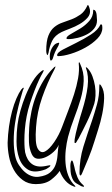

<svg xmlns="http://www.w3.org/2000/svg" viewBox="-20 -725 441 756"><path d="M351 -316Q339 -279 322.5 -245Q306 -211 288 -177Q286 -175 282 -167.5Q278 -160 275 -162Q273 -162 273.5 -168Q274 -174 274 -177Q275 -185 278.5 -200Q282 -215 286.5 -231.5Q291 -248 295.5 -263.5Q300 -279 303 -288Q320 -342 325 -384Q330 -426 319 -455Q317 -460 319 -460Q321 -460 323 -458Q325 -456 326 -455Q337 -443 344 -424.5Q351 -406 354 -386.5Q357 -367 356 -348Q355 -329 351 -316ZM378 -388Q391 -368 390 -338Q389 -308 382.5 -276Q376 -244 366.5 -215Q357 -186 352 -169Q342 -136 328 -101.5Q314 -67 303 -42Q299 -33 297 -34Q294 -35 293.5 -38.5Q293 -42 293 -44Q293 -98 308.5 -148Q324 -198 342 -249Q353 -282 362 -314.5Q371 -347 371 -386Q371 -393 373 -393Q374 -393 375 -391.5Q376 -390 378 -388ZM178 -74Q180 -71 171 -65Q162 -59 159 -58Q115 -42 90.5 -57Q66 -72 55.5 -102Q45 -132 45 -168.5Q45 -205 49 -234Q52 -259 60.5 -289.5Q69 -320 81 -349.5Q93 -379 108.5 -404.5Q124 -430 142 -444Q144 -445 146.5 -447Q149 -449 151 -449Q154 -448 148 -438Q142 -428 133.5 -410Q125 -392 116 -368.5Q107 -345 98.5 -319Q90 -293 85 -267Q80 -241 78 -217Q76 -193 76 -174Q76 -155 77 -142Q78 -129 79 -125Q86 -94 105.5 -79.5Q125 -65 158 -71Q159 -71 168 -73Q177 -75 178 -74ZM307 3Q311 7 311 9Q311 11 306.5 10Q302 9 300 8Q292 4 280 -3.5Q268 -11 262 -30Q259 -38 258 -49.5Q257 -61 257 -71Q257 -81 259 -87.5Q261 -94 264 -93Q266 -92 268.5 -84Q271 -76 273 -67Q275 -56 278 -46.5Q281 -37 285 -27Q290 -16 295 -9.5Q300 -3 307 3ZM215 -52Q204 -35 181.5 -17.5Q159 0 121 0Q91 0 69.5 -16Q48 -32 34.5 -56Q21 -80 15.5 -108.5Q10 -137 10 -163Q11 -195 15.5 -227Q20 -259 27.5 -287Q35 -315 44.5 -337Q54 -359 64 -373Q66 -374 68.5 -377.5Q71 -381 73 -379Q74 -378 72.5 -374.5Q71 -371 70 -369Q61 -339 52.5 -305.5Q44 -272 39 -238Q34 -204 34 -171Q34 -138 40 -110Q44 -91 54.5 -75Q65 -59 77.5 -48Q90 -37 104.5 -32Q119 -27 133 -29Q162 -33 177 -45.5Q192 -58 198.5 -75.5Q205 -93 206.5 -113.5Q208 -134 211 -155Q206 -141 191.5 -127.5Q177 -114 160.5 -106.5Q144 -99 128.5 -100Q113 -101 105 -118Q95 -140 94 -166Q93 -192 95 -223Q97 -254 104 -287Q111 -320 123 -350.5Q135 -381 151.5 -408Q168 -435 189 -456L193 -460Q196 -463 199 -463Q199 -463 195 -453Q166 -399 146 -341.5Q126 -284 122 -225Q117 -160 128.5 -140Q140 -120 157 -128.5Q174 -137 193.5 -165.5Q213 -194 225 -227Q236 -257 248.5 -289Q261 -321 271.5 -353.5Q282 -386 287.5 -417Q293 -448 290 -475Q290 -480 292 -480Q293 -480 293 -479Q293 -477 294 -477Q295 -476 295 -475Q311 -441 309.5 -406Q308 -371 297.5 -335Q287 -299 272.5 -261.5Q258 -224 248 -186Q242 -162 239 -135.5Q236 -109 238 -83Q240 -57 249 -33.5Q258 -10 275 6Q277 8 277 9Q277 11 274.5 10.5Q272 10 270 9Q251 2 237 -14Q223 -30 215 -52ZM208 -556Q214 -558 213 -554Q212 -550 210 -545Q205 -536 202 -530.5Q199 -525 197 -520.5Q195 -516 193 -510.5Q191 -505 188 -495Q186 -490 184.5 -489Q183 -488 182 -487Q179 -485 177.5 -490Q176 -495 176 -503Q176 -509 177.5 -517Q179 -525 183 -533Q187 -541 193 -547.5Q199 -554 208 -556ZM171 -517Q168 -508 167 -508Q165 -508 163.5 -514Q162 -520 162 -525Q162 -563 170.5 -584.5Q179 -606 193.5 -618Q208 -630 226 -636Q244 -642 262 -649Q280 -656 296.5 -667.5Q313 -679 324 -703Q326 -708 329 -702Q332 -696 334 -687Q337 -669 324.5 -655Q312 -641 294 -630.5Q276 -620 256 -612.5Q236 -605 223 -599Q196 -586 185.5 -564.5Q175 -543 171 -517ZM205 -508Q205 -518 228 -530Q251 -542 280.5 -556.5Q310 -571 338 -589Q366 -607 376 -629H378Q382 -629 382.5 -623Q383 -617 383 -615Q383 -593 363.5 -573Q344 -553 316 -537.5Q288 -522 258.5 -513Q229 -504 209 -504Q205 -504 205 -508ZM242 -576Q244 -583 260.5 -592Q277 -601 296.5 -613Q316 -625 331.5 -642.5Q347 -660 347 -684Q347 -687 347.5 -687Q348 -687 353 -685Q359 -680 360.5 -666.5Q362 -653 362 -645Q362 -627 351 -613Q340 -599 323 -590Q306 -581 286 -576Q266 -571 249 -571Q247 -571 244 -571.5Q241 -572 242 -576Z"/></svg>

Font: Akronim
Style: Regular
Weight: 400
Designer: Grzegorz Klimczewski
Foundry: Fonty.PL
Version: Version 1.002